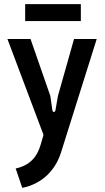

<svg xmlns="http://www.w3.org/2000/svg" viewBox="-20 -693 509 931"><path d="M56 124 88 218C182 199 248 135 276 46L449 -504H339L261 -228L249 -159C247 -147 236 -147 234 -159L224 -228L128 -504H16L191 -39L177 9C160 68 125 109 56 124ZM102 -591H372V-673H102Z"/></svg>

Font: Finlandica Medium
Style: Regular
Weight: 500
Designer: Niklas Ekholm, Juho Hiilivirta, Jaakko Suomalainen
Foundry: Helsinki Type Studio
Version: Version 2.000;Glyphs 3.2 (3202)